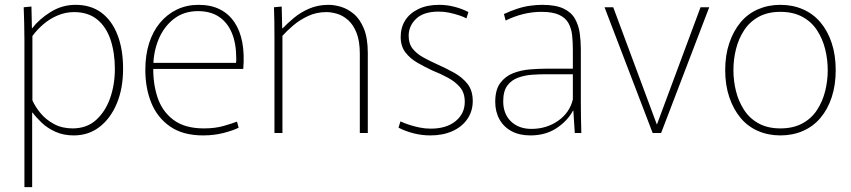

<svg xmlns="http://www.w3.org/2000/svg" viewBox="-20 -550 3520 794"><path d="M81 -385Q81 -424 80 -456.5Q79 -489 78 -520L110 -523L112 -433H113Q142 -471 189.5 -500.5Q237 -530 292 -530Q356 -530 399.5 -497.5Q443 -465 466 -405.5Q489 -346 489 -266Q489 -184 463 -122Q437 -60 391.5 -25Q346 10 285 10Q243 10 209.5 -5Q176 -20 152.5 -42.5Q129 -65 115 -84H113V224H81ZM280 -19Q339 -19 377.5 -54Q416 -89 435.5 -144.5Q455 -200 455 -265Q455 -331 437.5 -384.5Q420 -438 382.5 -469Q345 -500 286 -500Q251 -500 218 -486Q185 -472 158.5 -449Q132 -426 114 -401V-135Q126 -108 148 -81.5Q170 -55 203.5 -37Q237 -19 280 -19Z M820 10Q737 10 684 -26.5Q631 -63 606 -124Q581 -185 581 -261Q581 -322 596.5 -371Q612 -420 641.5 -455.5Q671 -491 711.5 -510.5Q752 -530 801 -530Q852 -530 889 -511.5Q926 -493 949.5 -458Q973 -423 982 -374.5Q991 -326 986 -265H602L614 -275Q612 -207 631 -148.5Q650 -90 697 -54.5Q744 -19 823 -19Q870 -19 906 -29.5Q942 -40 960 -47L967 -22Q946 -11 906 -0.5Q866 10 820 10ZM603 -290H956Q957 -295 957 -300.5Q957 -306 957 -308Q957 -371 938.5 -414.5Q920 -458 885 -481Q850 -504 799 -504Q740 -504 698.5 -471.5Q657 -439 635.5 -386.5Q614 -334 614 -274Z M1115 -395Q1115 -433 1114.5 -462Q1114 -491 1113 -520L1145 -523L1147 -433H1149Q1168 -453 1195.5 -476Q1223 -499 1259 -514.5Q1295 -530 1339 -530Q1362 -530 1389.5 -522Q1417 -514 1442.5 -493Q1468 -472 1484.5 -432.5Q1501 -393 1501 -331V0H1468V-327Q1468 -380 1454.5 -414Q1441 -448 1419.5 -467Q1398 -486 1374 -493Q1350 -500 1330 -500Q1289 -500 1254.5 -484Q1220 -468 1193.5 -445.5Q1167 -423 1148 -402V0H1115Z M1760 10Q1725 10 1691 1.5Q1657 -7 1628 -22L1636 -48Q1653 -40 1673.5 -33.5Q1694 -27 1716 -22.5Q1738 -18 1761 -18Q1826 -18 1864 -49Q1902 -80 1902 -129Q1902 -166 1882.5 -189Q1863 -212 1832.5 -228.5Q1802 -245 1767 -259Q1735 -274 1705.5 -291Q1676 -308 1656.5 -333.5Q1637 -359 1637 -397Q1637 -436 1655.5 -465.5Q1674 -495 1710 -512.5Q1746 -530 1796 -530Q1829 -530 1861 -521.5Q1893 -513 1917 -500L1909 -474Q1896 -481 1877.5 -487Q1859 -493 1838 -497.5Q1817 -502 1794 -502Q1732 -502 1701 -472.5Q1670 -443 1670 -402Q1670 -369 1687 -348Q1704 -327 1731.5 -312Q1759 -297 1790 -283Q1824 -268 1857.5 -249.5Q1891 -231 1913 -203.5Q1935 -176 1935 -132Q1935 -90 1912.5 -57.5Q1890 -25 1850.5 -7.5Q1811 10 1760 10Z M2173 10Q2128 10 2095.5 -7.5Q2063 -25 2045.5 -56.5Q2028 -88 2028 -129Q2028 -179 2049 -207Q2070 -235 2102.5 -247.5Q2135 -260 2171.5 -263Q2208 -266 2239 -266H2349V-344Q2349 -376 2346 -404Q2343 -432 2331 -454Q2319 -476 2292.5 -488.5Q2266 -501 2219 -501Q2180 -501 2142.5 -491.5Q2105 -482 2071 -465L2064 -492Q2092 -505 2119.5 -514Q2147 -523 2173.5 -526.5Q2200 -530 2222 -530Q2278 -530 2310.5 -514.5Q2343 -499 2358 -472Q2373 -445 2377.5 -412.5Q2382 -380 2382 -346V-133Q2382 -105 2382.5 -68Q2383 -31 2384 0H2357L2351 -93H2350Q2327 -50 2281.5 -20Q2236 10 2173 10ZM2178 -17Q2240 -17 2288 -50.5Q2336 -84 2349 -139V-243H2239Q2213 -243 2182 -241Q2151 -239 2123 -229Q2095 -219 2078 -196Q2061 -173 2061 -131Q2061 -79 2093 -48Q2125 -17 2178 -17Z M2480 -520H2516L2696 -36H2697L2877 -520H2913L2714 0H2679Z M3207 10Q3157 10 3114.5 -8.5Q3072 -27 3042.5 -62.5Q3013 -98 2996 -148Q2979 -198 2979 -260Q2979 -322 2996 -372Q3013 -422 3042.5 -457.5Q3072 -493 3114.5 -511.5Q3157 -530 3207 -530Q3258 -530 3300.5 -511.5Q3343 -493 3373 -457.5Q3403 -422 3419.5 -372Q3436 -322 3436 -260Q3436 -198 3419.5 -148Q3403 -98 3373 -62.5Q3343 -27 3300.5 -8.5Q3258 10 3207 10ZM3207 -19Q3260 -19 3298 -39.5Q3336 -60 3359 -95.5Q3382 -131 3392.5 -173.5Q3403 -216 3403 -260Q3403 -304 3392.5 -346.5Q3382 -389 3359 -424.5Q3336 -460 3298 -480.5Q3260 -501 3207 -501Q3155 -501 3117.5 -480.5Q3080 -460 3057 -424.5Q3034 -389 3023.5 -346.5Q3013 -304 3013 -260Q3013 -216 3023.5 -173.5Q3034 -131 3057 -95.5Q3080 -60 3117.5 -39.5Q3155 -19 3207 -19Z"/></svg>

Font: Murecho Thin ExtraLight
Style: Regular
Weight: 250
Version: Version 1.010